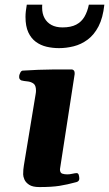

<svg xmlns="http://www.w3.org/2000/svg" viewBox="-20 -778 457 805"><path d="M145 6.3Q116.7 6.3 102.1 -3.4Q87.4 -13.2 82.3 -25.6Q77.1 -38.1 77.1 -46.9Q77.1 -67.9 80.1 -84.5L129.4 -383.3Q130.4 -387.7 130.6 -391.4Q130.9 -395 130.9 -398.4Q130.9 -420.4 119.9 -428Q108.9 -435.5 94.5 -436.8Q80.1 -438 69.3 -440.9Q64.5 -443.4 62 -447.3Q59.6 -451.2 60.5 -460.4Q61.5 -466.3 65.4 -473.9Q69.3 -481.4 75.2 -481.9Q143.6 -486.3 197.8 -486.6Q252 -486.8 281.2 -486.8Q285.2 -486.8 289.3 -482.9Q293.5 -479 293 -467.3L231.4 -68.4Q231.4 -53.2 241 -50Q250.5 -46.9 261.7 -46.9Q272.5 -46.9 283.9 -49.6Q295.4 -52.2 301.3 -52.2Q308.1 -52.2 310.3 -44.2Q312.5 -36.1 312.5 -29.3Q312.5 -18.1 300.8 -14.6Q261.7 -3.9 229.2 1.2Q196.8 6.3 145 6.3ZM227.5 -576.2Q200.7 -576.2 175.5 -582Q150.4 -587.9 130.4 -602.5Q110.4 -617.2 98.6 -642.6Q86.9 -668 86.9 -707.5Q86.9 -718.8 88.4 -731.7Q89.8 -744.6 92.3 -758.3H157.2Q156.7 -754.9 156.7 -751.5Q156.7 -748 156.7 -745.1Q156.7 -720.7 166.7 -702.1Q176.8 -683.6 195.8 -673.3Q214.8 -663.1 242.2 -663.1Q277.3 -663.1 299.6 -674.8Q321.8 -686.5 334.2 -708Q346.7 -729.5 352.5 -758.3H417.5Q411.6 -703.1 393.1 -667.5Q374.5 -631.8 347.4 -611.8Q320.3 -591.8 289.3 -584Q258.3 -576.2 227.5 -576.2Z"/></svg>

Font: Gelasio
Style: Italic
Weight: 400
Italic angle: -8.5°
Designer: Eben Sorkin
Foundry: Eben Sorkin
Version: Version 1.008